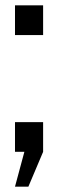

<svg xmlns="http://www.w3.org/2000/svg" viewBox="-20 -567 217 717"><path d="M36 130 71 0H36V-111H141V0L86 130ZM36 -436V-547H141V-436Z"/></svg>

Font: League Gothic
Style: Regular
Weight: 400
Designer: The League of Moveable Type
Version: Version 2.001